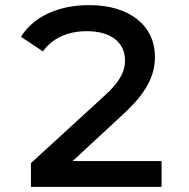

<svg xmlns="http://www.w3.org/2000/svg" viewBox="-20 -731 740 751"><path d="M264 -101 465 -287C550 -366 586 -432 586 -508C586 -632 486 -711 329 -711C208 -711 111 -666 62 -587L148 -530C185 -582 245 -609 320 -609C413 -609 469 -566 469 -494C469 -448 445 -407 386 -354L101 -93V0H612V-101Z"/></svg>

Font: FIGSv2-sans-serif SemiBold
Style: Regular
Weight: 600
Designer: Matt McInerney, Pablo Impallari, Rodrigo Fuenzalida,Mirko Velimirovic
Foundry: Matt McInerney, Pablo Impallari, Rodrigo Fuenzalida
Version: Version 4.021;hotconv 1.0.109;makeotfexe 2.5.65596